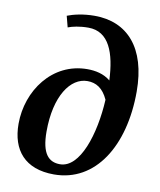

<svg xmlns="http://www.w3.org/2000/svg" viewBox="-86 -839 764 917"><g transform="rotate(10 295.5 -380.0)"><path d="M238 10C439 10 559 -184 559 -448C559 -661 457 -770 299 -770C242 -770 195 -758 167 -747L181 -693C202 -701 236 -709 279 -709C380 -709 415 -610 421 -478C389 -505 347 -513 309 -513C139 -513 30 -360 30 -199C30 -72 97 10 238 10ZM258 -43C204 -43 168 -77 168 -186C168 -359 237 -457 319 -457C361 -457 395 -437 419 -384C410 -215 355 -43 258 -43Z"/></g></svg>

Font: Noto Serif SemiBold
Style: Italic
Weight: 600
Italic angle: -12°
Designer: Monotype Design Team
Foundry: Monotype Imaging Inc.
Version: Version 2.014